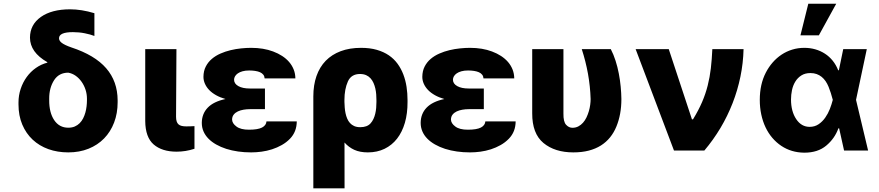

<svg xmlns="http://www.w3.org/2000/svg" viewBox="-20 -810 4727 1033"><path d="M79.5 -248.6V-258.5Q79.5 -296.9 91.3 -332Q103 -367.2 123.8 -395.8Q144.5 -424.4 173.1 -444.4Q201.7 -464.5 235.1 -473L234 -475.9Q141.7 -528.8 141.3 -607.2Q141.3 -677.2 199.9 -718.8Q258.2 -759.9 357.2 -759.9Q418 -759.9 487.9 -739V-616.5Q466.3 -625 435.9 -631Q405.5 -637.1 372.2 -637.1Q297.6 -637.1 297.6 -604Q297.6 -597.7 301 -591.6Q304.3 -585.6 312.1 -579.5Q320 -573.5 332.6 -567.5Q345.2 -561.4 363.6 -555Q490.1 -513.5 551.3 -442.8Q612.6 -372.2 612.9 -269.9V-259.9Q612.9 -200.3 593.9 -150.6Q574.9 -100.9 540.1 -65.2Q505.3 -29.5 456.3 -9.8Q407.3 9.9 347.3 9.9Q289.4 9.9 240.4 -7.6Q191.4 -25.2 155.7 -58.6Q120 -92 99.8 -139.9Q79.5 -187.9 79.5 -248.6ZM244.7 -279.1V-271.3Q244.3 -204.9 271.3 -164.1Q298.7 -122.9 347.3 -122.9Q367.2 -122.9 382.3 -129.4Q397.4 -136 408.6 -147.2Q419.7 -158.4 427.2 -173.1Q434.7 -187.9 439.3 -204.4Q443.9 -220.9 445.8 -238.1Q447.8 -255.3 447.8 -271.3V-279.1Q447.8 -304 440.2 -327.4Q432.5 -350.9 419 -370Q405.5 -389.2 387.3 -402.2Q369 -415.1 347.3 -419Q297.9 -419 271.7 -379.6Q244.3 -337.4 244.7 -279.1Z M761.4 -545.5H929.3L927.2 -182.5Q927.2 -167.3 930.4 -157.1Q933.6 -147 940.3 -141Q947.1 -134.9 957.6 -132.5Q968 -130 982.6 -130Q998.2 -130 1007.6 -130.5Q1017 -131 1026.3 -131.4V-9.6Q979.4 6 930 6Q851.9 6 806.8 -32.7Q762.1 -71.4 761.4 -158.7Z M1065.7 -148.8Q1066.1 -197.8 1097.5 -230.6Q1128.9 -263.5 1193.2 -277.3Q1165.1 -285.2 1142.9 -297.6Q1120.7 -310 1105.6 -325.6Q1090.6 -341.3 1082.6 -359.4Q1074.6 -377.5 1074.6 -396.7Q1074.9 -428.3 1087.2 -452.1Q1099.4 -475.9 1119.7 -493.1Q1139.9 -510.3 1166.2 -521.8Q1192.5 -533.4 1220.9 -540.1Q1249.3 -546.9 1277.7 -549.7Q1306.1 -552.6 1331 -552.6Q1397.7 -552.6 1449.6 -533Q1476.2 -523.1 1498 -508.9Q1519.9 -494.7 1535.5 -476.6Q1551.1 -458.5 1560 -436.3Q1568.9 -414.1 1569.2 -388.1H1403.8Q1403.1 -399.9 1396.7 -408Q1390.3 -416.2 1379.3 -421.2Q1368.3 -426.1 1353.3 -428.4Q1338.4 -430.8 1320.7 -430.8Q1300.1 -430.8 1284.8 -426.5Q1269.5 -422.2 1259.4 -415.1Q1249.3 -408 1244.3 -399.1Q1239.3 -390.3 1239.3 -380.7Q1239.7 -359.4 1262.6 -346.6Q1285.5 -333.8 1324.2 -333.8H1405.5V-222.7H1324.2Q1307.2 -222.7 1290.3 -219.8Q1273.4 -217 1259.8 -210.6Q1246.1 -204.2 1237.6 -193.5Q1229 -182.9 1228.7 -166.9Q1229 -146.3 1252.1 -129.3Q1274.5 -112.2 1319.6 -112.2Q1367.5 -112.2 1389.9 -123.9Q1412.3 -135.7 1413.7 -157H1576.7Q1576.3 -100.9 1540.5 -63.9Q1521 -43.7 1496.1 -29.7Q1471.2 -15.6 1443.7 -6.7Q1416.2 2.1 1387.4 6Q1358.7 9.9 1331.3 9.9Q1257.5 9.9 1197.1 -9.2Q1167.3 -18.8 1142.9 -32.7Q1118.6 -46.5 1101.4 -64.1Q1084.2 -81.7 1074.9 -103Q1065.7 -124.3 1065.7 -148.8Z M1665.8 203.1V-291.2Q1665.8 -352.3 1682.7 -400.7Q1699.6 -449.2 1732.4 -483Q1765.3 -516.7 1813 -534.6Q1860.8 -552.6 1922.6 -552.6Q1970.2 -552.6 2007.3 -541.9Q2044.4 -531.2 2072.1 -512.3Q2099.8 -493.3 2119 -467Q2138.1 -440.7 2150 -409.4Q2161.9 -378.2 2167.3 -343Q2172.6 -307.9 2172.6 -271.3V-261.4Q2172.9 -199.6 2158.4 -149.5Q2143.8 -99.4 2116.3 -64.1Q2088.8 -28.8 2049 -9.4Q2009.2 9.9 1959.2 9.9Q1916.5 9.9 1886.2 -3.9Q1855.8 -17.8 1833.5 -43.3L1833.8 203.1ZM1833.1 -272V-261.7Q1833.5 -247.2 1834.7 -231.4Q1835.9 -215.6 1839.1 -200.5Q1842.3 -185.4 1848 -171.9Q1853.7 -158.4 1862.9 -148.1Q1872.2 -137.8 1885.8 -131.7Q1899.5 -125.7 1918.3 -125.7Q1955.3 -125.7 1973.7 -146.3Q1983 -156.6 1989.2 -169.9Q1995.4 -183.2 1998.9 -198.2Q2002.5 -213.1 2003.9 -229.2Q2005.3 -245.4 2005.3 -261.4V-271.3Q2005.3 -286.2 2004.1 -302.4Q2002.8 -318.5 1999.3 -334.2Q1995.7 -349.8 1989.5 -363.8Q1983.3 -377.8 1973.5 -388.7Q1963.8 -399.5 1949.8 -405.7Q1935.7 -411.9 1916.9 -411.9Q1870 -411.9 1851.9 -372.2Q1833.1 -330.3 1833.1 -272Z M2243.3 -148.8Q2243.6 -197.8 2275 -230.6Q2306.5 -263.5 2370.7 -277.3Q2342.7 -285.2 2320.5 -297.6Q2298.3 -310 2283.2 -325.6Q2268.1 -341.3 2260.1 -359.4Q2252.1 -377.5 2252.1 -396.7Q2252.5 -428.3 2264.7 -452.1Q2277 -475.9 2297.2 -493.1Q2317.5 -510.3 2343.8 -521.8Q2370 -533.4 2398.4 -540.1Q2426.8 -546.9 2455.3 -549.7Q2483.7 -552.6 2508.5 -552.6Q2575.3 -552.6 2627.1 -533Q2653.8 -523.1 2675.6 -508.9Q2697.4 -494.7 2713.1 -476.6Q2728.7 -458.5 2737.6 -436.3Q2746.4 -414.1 2746.8 -388.1H2581.3Q2580.6 -399.9 2574.2 -408Q2567.8 -416.2 2556.8 -421.2Q2545.8 -426.1 2530.9 -428.4Q2516 -430.8 2498.2 -430.8Q2477.6 -430.8 2462.4 -426.5Q2447.1 -422.2 2437 -415.1Q2426.8 -408 2421.9 -399.1Q2416.9 -390.3 2416.9 -380.7Q2417.3 -359.4 2440.2 -346.6Q2463.1 -333.8 2501.8 -333.8H2583.1V-222.7H2501.8Q2484.7 -222.7 2467.9 -219.8Q2451 -217 2437.3 -210.6Q2423.7 -204.2 2415.1 -193.5Q2406.6 -182.9 2406.2 -166.9Q2406.6 -146.3 2429.7 -129.3Q2452.1 -112.2 2497.2 -112.2Q2545.1 -112.2 2567.5 -123.9Q2589.8 -135.7 2591.3 -157H2754.3Q2753.9 -100.9 2718 -63.9Q2698.5 -43.7 2673.7 -29.7Q2648.8 -15.6 2621.3 -6.7Q2593.7 2.1 2565 6Q2536.2 9.9 2508.9 9.9Q2435 9.9 2374.6 -9.2Q2344.8 -18.8 2320.5 -32.7Q2296.2 -46.5 2278.9 -64.1Q2261.7 -81.7 2252.5 -103Q2243.3 -124.3 2243.3 -148.8Z M2843.4 -200.3V-545.5H3011.4V-198.9Q3010.7 -155.2 3025.6 -138.8Q3040.5 -122.5 3059.7 -122.5Q3077.4 -122.5 3091.6 -130Q3105.8 -137.4 3116.8 -149.9Q3127.8 -162.3 3135.5 -178.4Q3143.1 -194.6 3148.1 -211.6Q3153.1 -228.7 3155.4 -245.7Q3157.7 -262.8 3157.7 -277Q3155.5 -345.9 3143.5 -412.8Q3131.4 -479.8 3110.1 -545.5H3266.3Q3281.2 -516.7 3291.9 -483.1Q3302.6 -449.6 3309.3 -414.4Q3316.1 -379.3 3319.4 -344.1Q3322.8 -308.9 3323.2 -277Q3323.2 -194.6 3296.5 -129.6Q3283.4 -97.3 3262.6 -71.4Q3241.8 -45.5 3213.1 -27.3Q3184.3 -9.2 3147.4 0.4Q3110.4 9.9 3064.6 9.9Q2965.2 9.9 2903.8 -40.8Q2843 -91.3 2843.4 -200.3Z M3399.9 -545.5H3578.1L3702.8 -168H3708.5Q3738.3 -216.6 3757.3 -260.8Q3776.3 -305 3787.6 -350Q3799 -394.9 3804.5 -442.6Q3810 -490.4 3812.5 -545.5H3980.5Q3978.7 -470.5 3963.6 -397.4Q3948.5 -324.2 3921.5 -255Q3894.5 -185.7 3856.2 -121.4Q3817.8 -57.2 3769.5 0H3606.2Z M4067.8 -272.7Q4067.8 -356.5 4100.1 -419Q4115.8 -449.6 4137.3 -474.1Q4158.7 -498.6 4185.2 -516.2Q4211.6 -533.7 4242.4 -543.1Q4273.1 -552.6 4307.5 -552.6Q4338.4 -552.6 4366.5 -544.6Q4394.5 -536.6 4418.1 -521.3Q4441.8 -506 4460 -483.5Q4478.3 -460.9 4489.7 -431.8H4493.3L4516.7 -545.5H4643.5L4585.6 -272.7L4650.6 0H4521.3L4494.7 -119.7H4490.8Q4470.9 -64.6 4425.4 -26.6Q4380 11.4 4307.9 11.4H4306.5Q4237.6 10.7 4183.6 -25.2Q4156.6 -43.3 4135.1 -68.5Q4113.6 -93.8 4098.7 -125.2Q4083.8 -156.6 4075.8 -193.9Q4067.8 -231.2 4067.8 -272.7ZM4235.8 -274.9Q4235.8 -210.9 4263.8 -169Q4291.5 -127.5 4335.9 -127.5Q4363.3 -127.5 4384.1 -141.5Q4404.8 -155.5 4419.9 -177Q4435 -198.5 4444.8 -223.7Q4454.5 -248.9 4460.2 -271.3L4460.6 -272.7L4460.2 -274.1Q4451 -310.4 4437.9 -343Q4431.1 -359.7 4421.9 -373.2Q4412.6 -386.7 4400.6 -396.5Q4388.5 -406.2 4373.6 -411.6Q4358.7 -416.9 4340.6 -416.9Q4311.4 -416.9 4291.4 -404.1Q4271.3 -391.3 4258.9 -370.9Q4246.4 -350.5 4241.1 -325.3Q4235.8 -300.1 4235.8 -274.9ZM4328.8 -789.8H4479L4385.7 -620H4286.6Z"/></svg>

Font: Inter P Extra Bold
Style: Regular
Weight: 800
Designer: Rasmus Andersson
Foundry: rsms
Version: Version 3.018;git-588b23468